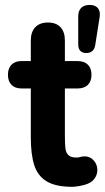

<svg xmlns="http://www.w3.org/2000/svg" viewBox="-20 -733 417 764"><path d="M102.6 -187.1V-381H65.3Q40 -381 25.8 -395.4Q11.6 -409.8 11.6 -435.5Q11.6 -461.2 25.8 -475.6Q40 -490 65.3 -490H102.6V-571.8Q102.6 -606.1 120.5 -624.8Q138.3 -643.4 170.8 -643.4Q203.3 -643.4 220.8 -624.8Q238.2 -606.1 238.2 -571.8V-490H288.3Q315.2 -490 329.6 -475.7Q344.1 -461.4 344.1 -435.5Q344.1 -409.6 329.6 -395.3Q315.2 -381 288.3 -381H238.2V-195.6Q238.2 -158.4 240.4 -141.6Q242.6 -124.7 252.9 -115.2Q263.2 -105.7 285.5 -106.1Q295.5 -106.3 301.3 -108.9Q308.9 -110.7 316.3 -110.7Q334.1 -111.5 348.6 -98.8Q363.2 -86 366.8 -65.4Q369.6 -45.1 359.7 -27.8Q349.9 -10.4 329.1 -1.8Q316.9 3.4 297.7 6.9Q278.6 10.4 267.6 10.4Q202.1 10.4 166.2 -11.1Q130.3 -32.6 116.4 -75.2Q102.6 -117.9 102.6 -187.1ZM291.3 -556.5V-667.9Q291.3 -689.9 303.1 -701.7Q315 -713.4 336.8 -713.4Q358.6 -713.4 369.3 -700.9Q380 -688.4 376.6 -665.5L359 -554Q354 -522 323 -522Q307.7 -522 299.5 -530.7Q291.3 -539.4 291.3 -556.5Z"/></svg>

Font: SN Pro Thin
Style: Regular
Weight: 200
Designer: Tobias Whetton
Foundry: Supernotes
Version: Version 1.003;Glyphs 3.3 (3324)